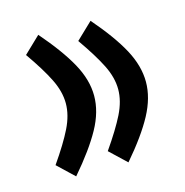

<svg xmlns="http://www.w3.org/2000/svg" viewBox="-80 -553 621 643"><g transform="rotate(-15 230.5 -231.5)"><path d="M231.4 -40Q274.9 -102.5 296.9 -146.7Q318.8 -190.9 318.8 -231.4Q318.8 -272 296.9 -315.9Q274.9 -359.9 231.4 -421.9L288.6 -476.6Q352.5 -402.8 383.8 -344.7Q415 -286.6 415 -231.4Q415 -176.8 383.8 -118.4Q352.5 -60.1 288.6 14.2ZM50.3 -40Q93.8 -102.5 115.5 -146.7Q137.2 -190.9 137.2 -231.4Q137.2 -272 115.5 -315.9Q93.8 -359.9 50.3 -421.9L107.4 -476.6Q171.4 -402.8 203.4 -344.7Q235.4 -286.6 235.4 -231.4Q235.4 -176.3 203.4 -118.2Q171.4 -60.1 107.4 14.2Z"/></g></svg>

Font: Vazirmatn UI Medium
Style: Regular
Weight: 500
Designer: Saber Rastikerdar
Foundry: Saber Rastikerdar
Version: Version 33.003